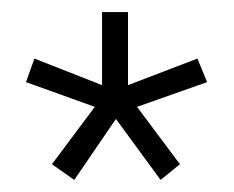

<svg xmlns="http://www.w3.org/2000/svg" viewBox="-20 -720 388 318"><path d="M37 -623 23 -584 137 -543 66 -448 103 -422 172 -523 246 -422 278 -448 207 -543 323 -584 307 -623 192 -579V-700H149V-579Z"/></svg>

Font: Advent Pro Light
Style: Regular
Weight: 300
Version: Version 3.000